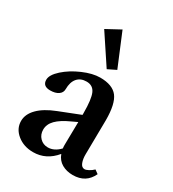

<svg xmlns="http://www.w3.org/2000/svg" viewBox="-177 -812 831 922"><g transform="rotate(30 239.0 -351.5)"><path d="M258.3 -510.7 151.4 -671.9 229 -713.9 304.2 -533.2ZM150.9 11.2Q98.6 11.2 62.5 -18.1Q26.4 -47.4 26.4 -90.3Q26.4 -127.9 58.6 -160.6Q90.8 -193.4 152.3 -217.3L267.6 -262.7V-272Q267.6 -350.1 253.9 -380.6Q240.2 -411.1 205.1 -411.1Q171.9 -411.1 153.8 -389.6Q135.7 -368.2 135.7 -329.1Q135.7 -309.6 118.9 -298.1Q102.1 -286.6 73.7 -286.6Q32.2 -286.6 32.2 -322.3Q32.2 -349.1 68.8 -382.1Q105.5 -415 158 -437.7Q210.4 -460.4 252.4 -460.4Q320.8 -460.4 349.1 -423.6Q377.4 -386.7 377.4 -296.4Q377.4 -264.2 375 -106.9Q374.5 -80.6 382.1 -61Q389.6 -41.5 405.8 -41.5Q414.1 -41.5 427.5 -48.6Q440.9 -55.7 452.6 -66.9L472.7 -52.2Q443.4 11.2 370.6 11.2Q336.4 11.2 310.3 -3.7Q284.2 -18.6 272.9 -49.3Q223.1 11.2 150.9 11.2ZM139.2 -107.4Q139.2 -80.1 156.7 -62Q174.3 -43.9 200.7 -43.9Q235.8 -43.9 266.1 -75.7Q264.6 -88.9 265.1 -101.1Q265.6 -121.6 266.1 -162.1Q266.6 -202.6 267.1 -222.7L236.8 -208.5Q187 -186 163.1 -161.6Q139.2 -137.2 139.2 -107.4Z"/></g></svg>

Font: Elstob 8pt SemiBold
Style: Regular
Weight: 600
Designer: Peter S. Baker
Version: Version 1.015